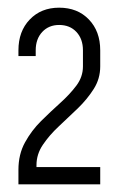

<svg xmlns="http://www.w3.org/2000/svg" viewBox="-20 -810 312 500"><path d="M28 -330V-368Q28 -408 45 -439Q62 -470 87 -494.8Q112 -519.5 137 -542Q162 -564.5 179 -587.2Q196 -610 196 -637V-679Q196 -708.5 179 -726.8Q162 -745 134 -745Q107 -745 90 -726.8Q73 -708.5 73 -679V-664H28V-679Q28 -728.5 57.5 -759.2Q87 -790 134 -790Q182 -790 211.5 -759.2Q241 -728.5 241 -679V-637Q241 -605 224.2 -578.5Q207.5 -552 182.8 -528Q158 -504 133.2 -481Q108.5 -458 91.8 -433.2Q75 -408.5 75 -380V-375H241V-330Z"/></svg>

Font: Mohave Light Light
Style: Regular
Weight: 300
Version: Version 2.003